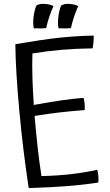

<svg xmlns="http://www.w3.org/2000/svg" viewBox="-20 -916 560 977"><path d="M480 13Q401 25 314.5 31.5Q228 38 126 41Q97 -151 78.5 -349.5Q60 -548 58 -691Q197 -715 281 -724Q365 -733 457 -735Q457 -717 455.5 -700.5Q454 -684 451 -670Q369 -669 293.5 -662.5Q218 -656 145 -644Q143 -584 145 -520Q147 -456 152 -382Q248 -399 300.5 -406.5Q353 -414 405 -418Q409 -404 410.5 -389Q412 -374 411 -356Q335 -350 279.5 -343.5Q224 -337 156 -326Q163 -244 171.5 -167Q180 -90 191 -20Q274 -22 342.5 -30Q411 -38 475 -52Q479 -38 480.5 -19Q482 0 480 13ZM208 -896Q222 -895 232.5 -892.5Q243 -890 252 -885Q242 -863 231.5 -832.5Q221 -802 215 -773Q206 -772 190 -771.5Q174 -771 152 -772Q150 -780 149.5 -787.5Q149 -795 149 -803Q149 -824 153.5 -848.5Q158 -873 166 -889Q177 -894 186 -895.5Q195 -897 208 -896ZM334 -896Q348 -895 358.5 -892.5Q369 -890 378 -885Q368 -863 357.5 -832.5Q347 -802 341 -773Q332 -772 316 -771.5Q300 -771 278 -772Q276 -780 275.5 -787.5Q275 -795 275 -803Q275 -824 279.5 -848.5Q284 -873 292 -889Q303 -894 312 -895.5Q321 -897 334 -896Z"/></svg>

Font: Atma
Style: Regular
Weight: 400
Designer: Gregori Vincens, Jeremie Hornus, Riccardo Olocco, Yoann Minet.
Foundry: black foundry
Version: Version 1.102;PS 1.100;hotconv 1.0.86;makeotf.lib2.5.63406